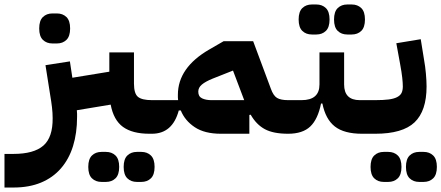

<svg xmlns="http://www.w3.org/2000/svg" viewBox="-80 -597 1970 857"><path d="M-60 90H-20Q71 90 113.5 53Q156 16 155 -70Q155 -93 152 -118.5Q149 -144 144 -173L123 -306L232 -323L243 -250L408 -277V-363H518V-224Q518 -179 536 -164.5Q554 -150 598 -150H628V-30L598 0H587Q511 0 469 -30.5Q427 -61 414 -130L263 -105Q264 -97 264 -89Q264 -81 264 -75Q264 -3 246 55Q228 113 192 154.5Q156 196 103 218Q50 240 -19 240H-60ZM531 215Q505 215 488.5 199Q472 183 472 148Q472 113 488.5 97Q505 81 531 81H551Q577 81 593.5 97Q610 113 610 148Q610 183 593.5 199Q577 215 551 215ZM373 215Q347 215 330.5 199Q314 183 314 148Q314 113 330.5 97Q347 81 373 81H393Q419 81 435.5 97Q452 113 452 148Q452 183 435.5 199Q419 215 393 215ZM154 -403Q128 -403 111.5 -419Q95 -435 95 -470Q95 -505 111.5 -521Q128 -537 154 -537H174Q200 -537 216.5 -521Q233 -505 233 -470Q233 -435 216.5 -419Q200 -403 174 -403Z M598 -120 628 -150H715Q714 -156 714 -162Q714 -168 714 -174Q714 -295 854 -376L918 -413H1050L1129 -201Q1140 -170 1156.5 -160Q1173 -150 1206 -150H1236V-30L1206 0Q1140 0 1102 -20.5Q1064 -41 1039 -85L1033 -84V0H906Q833 0 789 -29.5Q745 -59 727 -104H718Q690 0 598 0ZM805 -188Q805 -166 822 -158Q839 -150 863 -150H1010L960 -282L869 -246Q837 -233 821 -219.5Q805 -206 805 -188Z M1206 -120 1236 -150H1266Q1346 -150 1346 -220V-363H1456V-220Q1456 -150 1526 -150H1566V-30L1536 0Q1456 0 1414.5 -32.5Q1373 -65 1359 -135H1353Q1339 -65 1305 -32.5Q1271 0 1206 0ZM1470 -443Q1444 -443 1427.5 -459Q1411 -475 1411 -510Q1411 -545 1427.5 -561Q1444 -577 1470 -577H1490Q1516 -577 1532.5 -561Q1549 -545 1549 -510Q1549 -475 1532.5 -459Q1516 -443 1490 -443ZM1312 -443Q1286 -443 1269.5 -459Q1253 -475 1253 -510Q1253 -545 1269.5 -561Q1286 -577 1312 -577H1332Q1358 -577 1374.5 -561Q1391 -545 1391 -510Q1391 -475 1374.5 -459Q1358 -443 1332 -443Z M1536 -120 1566 -150H1595Q1631 -150 1654.5 -153Q1678 -156 1692.5 -163.5Q1707 -171 1712.5 -182.5Q1718 -194 1718 -211Q1718 -226 1715.5 -249.5Q1713 -273 1706 -311L1689 -404L1798 -422L1813 -329Q1818 -302 1821 -269Q1824 -236 1824 -211Q1824 -102 1770.5 -51Q1717 0 1595 0H1536ZM1791 215Q1765 215 1748.5 199Q1732 183 1732 148Q1732 113 1748.5 97Q1765 81 1791 81H1811Q1837 81 1853.5 97Q1870 113 1870 148Q1870 183 1853.5 199Q1837 215 1811 215ZM1633 215Q1607 215 1590.5 199Q1574 183 1574 148Q1574 113 1590.5 97Q1607 81 1633 81H1653Q1679 81 1695.5 97Q1712 113 1712 148Q1712 183 1695.5 199Q1679 215 1653 215Z"/></svg>

Font: IBM Plex Arabic
Style: Bold
Weight: 700
Designer: Mike Abbink, Paul van der Laan, Pieter van Rosmalen, Wael Morcos, Khajak Apelian
Foundry: Bold Monday
Version: Version 1.0